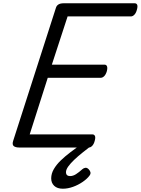

<svg xmlns="http://www.w3.org/2000/svg" viewBox="-20 -899 858 1170"><path d="M99 0Q74 0 63.5 -9Q53 -18 60 -40L321 -852Q325 -865 336.5 -872Q348 -879 368 -879H801Q812 -879 816 -869.5Q820 -860 814 -839Q809 -820 799 -809.5Q789 -799 778 -799H392L296 -505H617Q628 -505 632 -495Q636 -485 631 -465Q625 -445 615 -435Q605 -425 594 -425H271L161 -80H543Q554 -80 558.5 -70.5Q563 -61 557 -40Q552 -21 542 -10.5Q532 0 521 0ZM363 251Q329 251 310.5 233.5Q292 216 292 188Q292 159 308 131.5Q324 104 350.5 78.5Q377 53 410 28Q443 3 478 -22L544 -23V-17Q513 7 484 30Q455 53 432 75Q409 97 395.5 116Q382 135 382 151Q382 162 388.5 168Q395 174 407 174Q425 174 443 162.5Q461 151 482 132Q490 125 500 123.5Q510 122 520 132Q527 139 530.5 148.5Q534 158 527 169Q512 190 484.5 209Q457 228 425 239.5Q393 251 363 251Z"/></svg>

Font: Playwrite HR
Style: Regular
Weight: 400
Designer: Veronika Burian, José Scaglione
Foundry: TypeTogether
Version: Version 1.002